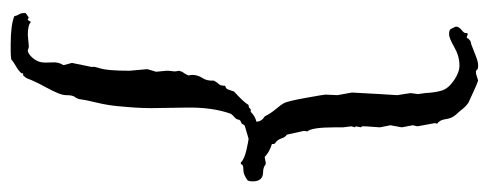

<svg xmlns="http://www.w3.org/2000/svg" viewBox="-300 -537 919 361"><g transform="rotate(-90 159.5 -356.5)"><path d="M79.1 -348.6 102.5 -355.5Q104.5 -355.5 107.4 -361.3L113.3 -364.3Q115.2 -366.2 115.2 -368.2Q115.2 -370.1 117.2 -372.6Q119.1 -375 121.1 -376.5Q123 -377.9 126 -381.8Q138.7 -417 137.7 -466.8Q136.7 -516.6 136.7 -531.2Q136.7 -545.9 137.7 -561.5Q138.7 -577.1 140.6 -596.7Q142.6 -616.2 147.5 -636.2Q152.3 -656.2 152.8 -661.6Q153.3 -667 154.8 -670.4Q156.2 -673.8 157.7 -675.3Q159.2 -676.8 160.2 -681.2Q161.1 -685.5 161.1 -691.9Q161.1 -698.2 165 -707.5Q168.9 -716.8 175.8 -729.5Q182.6 -742.2 186.5 -750.5Q190.4 -758.8 191.9 -763.2Q193.4 -767.6 198.2 -772.5H202.1V-775.4Q207 -781.2 214.8 -785.6Q222.7 -790 228.5 -794.9Q236.3 -795.9 243.2 -795.9H256.8Q293 -795.9 309.6 -789.1Q310.5 -784.2 313 -780.3Q315.4 -776.4 315.4 -771.5V-767.6Q312.5 -765.6 310.5 -764.2Q308.6 -762.7 305.7 -761.7V-762.7Q304.7 -763.7 303.2 -763.7Q301.8 -763.7 298.8 -757.8Q293 -763.7 274.4 -763.7L252 -761.7L245.1 -763.7H244.1Q238.3 -762.7 231.4 -754.9Q224.6 -747.1 223.1 -738.8Q221.7 -730.5 222.7 -718.3Q223.6 -706.1 217.8 -697.3V-695.3L221.7 -680.7L213.9 -642.6Q215.8 -641.6 211.4 -627.4Q207 -613.3 207 -572.3L210 -539.1L205.1 -522.5L207 -502.9Q207 -497.1 206.1 -491.2Q205.1 -485.4 207 -480.5Q206.1 -474.6 203.1 -470.7Q200.2 -466.8 198.2 -461.9L199.2 -455.1Q199.2 -444.3 193.4 -435.5Q187.5 -426.8 188.5 -414.1Q185.5 -408.2 182.1 -404.8Q178.7 -401.4 178.7 -392.6Q172.9 -391.6 171.4 -386.2Q169.9 -380.9 168 -376Q148.4 -358.4 142.6 -348.6Q137.7 -348.6 136.2 -346.2Q134.8 -343.8 129.9 -344.7Q121.1 -335.9 111.3 -334Q111.3 -324.2 121.1 -318.4Q127 -306.6 135.3 -296.9Q143.6 -287.1 146.5 -281.2Q150.4 -272.5 156.2 -239.7Q162.1 -207 162.1 -204.1L161.1 -181.6L166 -154.3L163.1 -101.6L161.1 -69.3L165 -43.9L163.1 -30.3L165 -16.6Q166 2.9 169.9 15.1Q173.8 27.3 189 37.6Q204.1 47.9 216.8 47.9Q234.4 47.9 251.5 38.1Q268.6 28.3 275.4 28.3Q283.2 28.3 285.2 31.2Q287.1 34.2 287.1 34.7Q287.1 35.2 290 41Q290 46.9 283.7 51.8Q277.3 56.6 277.8 60.1Q278.3 63.5 275.4 63.5L270.5 61.5Q267.6 61.5 267.6 64.5Q262.7 69.3 260.3 69.3Q257.8 69.3 251 72.3L233.4 79.1Q223.6 83 216.8 83Q210 83 208.5 80.6Q207 78.1 203.1 79.1H201.2L188.5 83Q177.7 79.1 167.5 74.2Q157.2 69.3 146.5 64.5Q139.6 59.6 134.3 52.7Q128.9 45.9 126 43Q123 40 120.1 35.2Q117.2 30.3 115.7 20.5Q114.3 10.7 107.4 5.9Q108.4 3.9 108.4 1L102.5 -31.2L104.5 -40L100.6 -60.5L104.5 -82L100.6 -101.6L102.5 -128.9V-135.7L100.6 -136.7L102.5 -147.5L100.6 -148.4L102.5 -155.3L100.6 -170.9V-185.5Q100.6 -230.5 92.8 -238.3Q93.8 -240.2 93.8 -245.1L86.9 -276.4Q82 -280.3 80.6 -284.7Q79.1 -289.1 77.1 -292.5Q75.2 -295.9 71.8 -297.9Q68.4 -299.8 69.3 -304.7Q53.7 -309.6 44.9 -318.4L34.2 -316.4H31.2Q25.4 -321.3 16.6 -321.3Q-1 -321.3 -1 -340.8Q-1 -347.7 1 -350.6Q11.7 -358.4 20.5 -358.4Q29.3 -358.4 30.3 -360.8Q31.2 -363.3 33.2 -363.3H34.2Q41 -356.4 58.6 -352.5Q76.2 -348.6 79.1 -348.6Z"/></g></svg>

Font: Mountains of Christmas
Style: Regular
Weight: 400
Designer: Crystal Kluge
Foundry: Font Diner, Inc DBA Tart Workshop
Version: Version 1.003